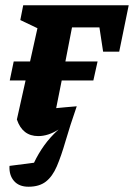

<svg xmlns="http://www.w3.org/2000/svg" viewBox="-20 -509 508 728"><path d="M17 -204 32 -276H94L122 -402L57 -433L68 -489H468L432 -313H371L357 -405H253L228 -276H350L334 -204H214L193 -99Q211 -101 230 -102.5Q249 -104 271 -106Q245 -31 228.5 26Q212 83 195.5 121.5Q179 160 154 179.5Q129 199 88 199Q52 199 33 177Q14 155 16 120L109 108Q125 74 147.5 42.5Q170 11 202 -18Q163 7 125 7Q65 7 44 -56L77 -204Z"/></svg>

Font: Piazzolla
Style: Bold Italic
Weight: 700
Italic angle: -11.3°
Designer: Juan Pablo del Peral
Foundry: Huerta Tipografica
Version: Version 1.330